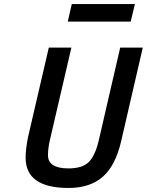

<svg xmlns="http://www.w3.org/2000/svg" viewBox="-20 -921 728 952"><path d="M227 -225Q218 -185 218 -151Q218 -86 320 -86Q389 -86 420.5 -118Q452 -150 469 -222L576 -685H688L581 -222Q553 -100 489.5 -44.5Q426 11 320 11Q107 11 107 -139Q107 -181 119 -241L222 -685H334ZM316 -814 336 -901H649L628 -814Z"/></svg>

Font: Titillium Web SemiBold
Style: Italic
Weight: 600
Italic angle: -13°
Version: Version 1.002;PS 57.000;hotconv 1.0.70;makeotf.lib2.5.55311